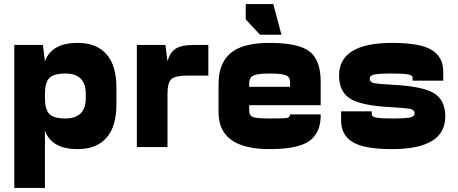

<svg xmlns="http://www.w3.org/2000/svg" viewBox="-20 -720 2240 940"><path d="M50 -500V200H200V-420L190 -500ZM200 -420V-260Q200 -315 221 -337.5Q242 -360 300 -360Q400 -360 400 -260V-250H550V-290Q550 -400 501 -455Q452 -510 360 -510Q233 -510 200 -420ZM360 10Q452 10 501 -45Q550 -100 550 -210V-250H400V-240Q400 -140 300 -140Q242 -140 221 -162.5Q200 -185 200 -240V-80Q233 10 360 10Z M650 0H800V-420L790 -500H650ZM800 -420V-260Q800 -316 819.5 -333Q839 -350 900 -350H1000V-500H930Q868 -500 840 -481.5Q812 -463 800 -420Z M1100 -205H1550V-295H1100ZM1550 -320Q1550 -426 1495.5 -468Q1441 -510 1300 -510Q1168 -510 1109 -460Q1050 -410 1050 -310V-250H1200V-310Q1200 -340 1220 -350Q1240 -360 1300 -360Q1359 -360 1379.5 -351.5Q1400 -343 1400 -320V-290H1550ZM1550 -155V-160H1400Q1400 -145 1385 -142.5Q1370 -140 1300 -140Q1236 -140 1218 -147Q1200 -154 1200 -180V-280L1050 -250V-170Q1050 10 1300 10Q1438 10 1494 -29.5Q1550 -69 1550 -155ZM1358 -550 1318 -700H1183V-625L1253 -550Z M1900 -195Q1973 -191 1991.5 -186Q2010 -181 2010 -165Q2010 -150 1988.5 -145Q1967 -140 1900 -140Q1841 -140 1820.5 -144.5Q1800 -149 1800 -160V-175H1650V-130Q1650 -59 1706.5 -24.5Q1763 10 1900 10Q2160 10 2160 -150Q2160 -230 2104 -264Q2048 -298 1900 -305Q1827 -309 1808.5 -314Q1790 -319 1790 -335Q1790 -350 1811.5 -355Q1833 -360 1900 -360Q1959 -360 1979.5 -355.5Q2000 -351 2000 -340V-325H2150V-370Q2150 -441 2093.5 -475.5Q2037 -510 1900 -510Q1640 -510 1640 -350Q1640 -270 1696 -236Q1752 -202 1900 -195Z"/></svg>

Font: Millimetre
Style: Bold
Weight: 800
Designer: Jérémy Landes
Version: Version 1.0